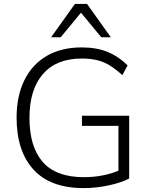

<svg xmlns="http://www.w3.org/2000/svg" viewBox="-20 -956 767 984"><path d="M65 0ZM409 8Q238 8 151.5 -87Q65 -182 65 -353Q65 -464 105 -545Q145 -626 219.5 -669.5Q294 -713 399 -713Q476 -713 532.5 -689.5Q589 -666 634 -621L607 -571Q574 -601 543.5 -620Q513 -639 478.5 -647.5Q444 -656 399 -656Q269 -656 200 -576.5Q131 -497 131 -352Q131 -204 199 -126Q267 -48 410 -48Q506 -48 587 -81V-311H400V-363H642V-41Q602 -20 537.5 -6Q473 8 409 8ZM242 -765 364 -936H426L548 -765H499L395 -891L291 -765Z"/></svg>

Font: Winston Light
Style: Regular
Weight: 300
Designer: Original fonts by Vernon Adams / Changes by Cristiano Sobral
Foundry: Original fonts by Vernon Adams / Changes by Cristiano Sobral
Version: Version 2.503;July 17, 2020;FontCreator 13.0.0.2655 64-bit